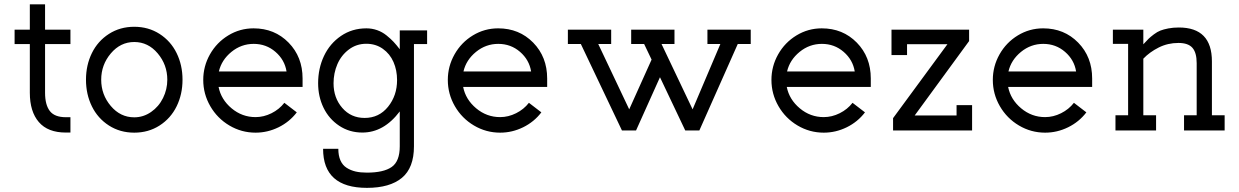

<svg xmlns="http://www.w3.org/2000/svg" viewBox="-20 -615 5841 905"><path d="M290.5 9.8Q205.6 9.8 163.1 -39.6Q120.6 -88.9 120.6 -177.7V-407.2H48.8V-475.1H120.6V-594.7H192.4V-475.1H312V-407.2H192.4V-177.7Q192.4 -121.1 214.8 -91.8Q237.3 -62.5 290.5 -62.5H312V9.8Z M413.1 -113.8Q385.3 -170.4 385.3 -239.3Q385.3 -308.1 413.1 -364.7Q440.9 -421.4 493.4 -455.1Q545.9 -488.8 612.8 -488.8Q679.7 -488.8 732.2 -455.1Q784.7 -421.4 812.5 -364.7Q840.3 -308.1 840.3 -239.3Q840.3 -170.4 812.5 -113.8Q784.7 -57.1 732.2 -23.4Q679.7 10.3 612.8 10.3Q545.9 10.3 493.4 -23.4Q440.9 -57.1 413.1 -113.8ZM768.6 -239.3Q768.6 -309.6 723.4 -363.3Q678.2 -417 612.8 -417Q547.9 -417 502.4 -363.3Q457 -309.6 457 -239.3Q457 -168.9 502.2 -115.5Q547.4 -62 612.8 -62Q655.8 -62 692.1 -87.2Q728.5 -112.3 748.5 -153.1Q768.6 -193.8 768.6 -239.3Z M1010.3 -205.1Q1022 -146 1071.5 -104.5Q1121.1 -63 1184.6 -63Q1223.1 -63 1259.8 -81.3Q1296.4 -99.6 1320.3 -130.4L1378.9 -85.4Q1344.7 -40.5 1293 -15.1Q1241.2 10.3 1184.6 10.3Q1118.2 10.3 1061.3 -23.4Q1004.4 -57.1 971.2 -114.5Q938 -171.9 938 -238.3Q938 -302.7 969.7 -358.9Q1001.5 -415 1056.2 -448.2Q1110.8 -481.4 1175.3 -481.4Q1274.4 -481.4 1340.3 -414.1Q1406.2 -346.7 1406.2 -245.1V-205.1ZM1330.6 -278.3Q1321.8 -333 1278.3 -370.6Q1234.9 -408.2 1175.8 -408.2Q1117.2 -408.2 1070.8 -370.4Q1024.4 -332.5 1011.7 -278.3Z M1709.5 198.7Q1788.1 198.7 1826.2 172.1Q1864.3 145.5 1864.3 74.7V-89.8Q1789.1 9.8 1688 9.8Q1627 9.8 1578.9 -22.2Q1530.8 -54.2 1505.1 -106.9Q1479.5 -159.7 1479.5 -222.7Q1479.5 -292.5 1507.1 -351.1Q1534.7 -409.7 1587.2 -445.6Q1639.6 -481.4 1707 -481.4Q1733.4 -481.4 1757.6 -472.9Q1781.7 -464.4 1801.8 -448.2Q1821.8 -432.1 1835.4 -417.5Q1849.1 -402.8 1864.3 -382.8V-471.7H1993.2V-407.2H1931.2V74.7Q1931.2 176.3 1874.3 223.4Q1817.4 270.5 1709.5 270.5Q1502.9 270.5 1502.9 86.4H1574.7Q1574.7 118.7 1584.7 141.1Q1594.7 163.6 1613.8 175.8Q1632.8 188 1656 193.4Q1679.2 198.7 1709.5 198.7ZM1552.2 -222.2Q1552.2 -153.8 1593.3 -106.4Q1634.3 -59.1 1698.7 -59.1Q1766.6 -59.1 1809.1 -111.8Q1851.6 -164.6 1851.6 -237.3Q1851.6 -284.2 1834.7 -322.8Q1817.9 -361.3 1784.4 -385Q1751 -408.7 1706.5 -408.7Q1660.2 -408.7 1624.3 -381.6Q1588.4 -354.5 1570.3 -312.5Q1552.2 -270.5 1552.2 -222.2Z M2163.1 -205.1Q2174.8 -146 2224.4 -104.5Q2273.9 -63 2337.4 -63Q2376 -63 2412.6 -81.3Q2449.2 -99.6 2473.1 -130.4L2531.7 -85.4Q2497.6 -40.5 2445.8 -15.1Q2394 10.3 2337.4 10.3Q2271 10.3 2214.1 -23.4Q2157.2 -57.1 2124 -114.5Q2090.8 -171.9 2090.8 -238.3Q2090.8 -302.7 2122.6 -358.9Q2154.3 -415 2209 -448.2Q2263.7 -481.4 2328.1 -481.4Q2427.2 -481.4 2493.2 -414.1Q2559.1 -346.7 2559.1 -245.1V-205.1ZM2483.4 -278.3Q2474.6 -333 2431.2 -370.6Q2387.7 -408.2 2328.6 -408.2Q2270 -408.2 2223.6 -370.4Q2177.2 -332.5 2164.6 -278.3Z M3518.6 -407.7H3457.5L3276.4 0H3210L3090.8 -251L2978 0H2911.6L2717.8 -407.7H2656.7V-475.1H2860.8V-407.7H2799.8L2945.8 -99.6L3051.3 -334L3016.1 -407.7H2955.1V-475.1H3159.2V-407.7H3098.1L3244.6 -99.6L3375.5 -407.7H3314.5V-475.1H3518.6Z M3688.5 -205.1Q3700.2 -146 3749.8 -104.5Q3799.3 -63 3862.8 -63Q3901.4 -63 3938 -81.3Q3974.6 -99.6 3998.5 -130.4L4057.1 -85.4Q4022.9 -40.5 3971.2 -15.1Q3919.4 10.3 3862.8 10.3Q3796.4 10.3 3739.5 -23.4Q3682.6 -57.1 3649.4 -114.5Q3616.2 -171.9 3616.2 -238.3Q3616.2 -302.7 3647.9 -358.9Q3679.7 -415 3734.4 -448.2Q3789.1 -481.4 3853.5 -481.4Q3952.6 -481.4 4018.6 -414.1Q4084.5 -346.7 4084.5 -245.1V-205.1ZM4008.8 -278.3Q4000 -333 3956.5 -370.6Q3913.1 -408.2 3854 -408.2Q3795.4 -408.2 3749 -370.4Q3702.6 -332.5 3689.9 -278.3Z M4255.4 -355.5H4182.1V-475.1H4547.9V-421.4L4291.5 -70.8H4488.8V-119.6H4562V0H4189.5V-58.1L4445.8 -406.7H4255.4Z M4731.9 -205.1Q4743.7 -146 4793.2 -104.5Q4842.8 -63 4906.2 -63Q4944.8 -63 4981.4 -81.3Q5018.1 -99.6 5042 -130.4L5100.6 -85.4Q5066.4 -40.5 5014.6 -15.1Q4962.9 10.3 4906.2 10.3Q4839.8 10.3 4783 -23.4Q4726.1 -57.1 4692.9 -114.5Q4659.7 -171.9 4659.7 -238.3Q4659.7 -302.7 4691.4 -358.9Q4723.1 -415 4777.8 -448.2Q4832.5 -481.4 4897 -481.4Q4996.1 -481.4 5062 -414.1Q5127.9 -346.7 5127.9 -245.1V-205.1ZM5052.2 -278.3Q5043.5 -333 5000 -370.6Q4956.5 -408.2 4897.5 -408.2Q4838.9 -408.2 4792.5 -370.4Q4746.1 -332.5 4733.4 -278.3Z M5534.7 -412.6Q5484.4 -412.6 5441.7 -391.1Q5398.9 -369.6 5369.1 -338.4V-71.8H5429.2V0H5237.8V-71.8H5297.4V-408.2H5225.6V-475.1H5369.1V-406.2Q5385.3 -423.8 5394 -432.4Q5402.8 -440.9 5418.9 -453.1Q5435.1 -465.3 5449.7 -470.9Q5464.4 -476.6 5486.8 -481Q5509.3 -485.4 5536.6 -485.4Q5692.4 -485.4 5692.4 -325.7V-71.8H5752.4V0H5561V-71.8H5620.6V-317.4Q5620.6 -366.7 5600.6 -389.6Q5580.6 -412.6 5534.7 -412.6Z"/></svg>

Font: Eligible
Style: Regular
Weight: 500
Version: Version 1.1